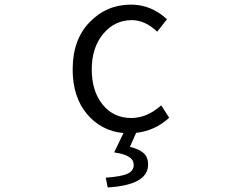

<svg xmlns="http://www.w3.org/2000/svg" viewBox="-20 -574 1040 845"><path d="M579.1 10.7 551.8 72.3Q591.8 82 611.8 99.6Q631.8 117.2 631.8 150.4Q631.8 240.2 454.1 251L445.3 208Q514.6 203.1 541.5 190.4Q568.4 177.7 568.4 152.3Q568.4 129.9 548.3 116.7Q528.3 103.5 482.4 96.7L523.4 11.7Q424.8 2 362.3 -72.8Q299.8 -147.5 299.8 -268.6Q299.8 -399.4 374.5 -476.6Q449.2 -553.7 556.6 -553.7Q645.5 -553.7 714.8 -489.3L671.9 -434.6Q618.2 -485.4 560.5 -485.4Q484.4 -485.4 434.1 -424.8Q383.8 -364.3 383.8 -268.6Q383.8 -172.9 431.6 -113.8Q479.5 -54.7 557.6 -54.7Q627 -54.7 689.5 -110.4L724.6 -55.7Q661.1 2 579.1 10.7Z"/></svg>

Font: GenEi Gothic M SemiLight
Style: Regular
Weight: 350
Designer: o_tamon (Modified); [Source Han Sans]
Ryoko NISHIZUKA  (kana & ideographs); Paul D. Hunt (Latin, Greek & Cyrillic); Wenl
Version: Version 1.1a;Original Version 1.004